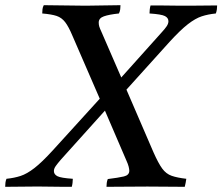

<svg xmlns="http://www.w3.org/2000/svg" viewBox="-88 -721 858 741"><path d="M323 0Q323 -7 324 -15Q325 -23 328 -30Q369 -35 390 -40Q411 -45 411 -62Q411 -68 408.5 -78Q406 -88 400 -101L317 -294L147 -105Q134 -90 127 -80Q120 -70 120 -61Q120 -48 133.5 -41Q147 -34 193 -31Q193 -24 192 -15.5Q191 -7 189 0Q179 0 158.5 0Q138 0 114.5 -0.5Q91 -1 71 -1Q51 -1 40 -1Q15 -1 -14 -0.5Q-43 0 -68 0Q-68 -8 -67 -16Q-66 -24 -63 -31Q-33 -34 -8.5 -42Q16 -50 45 -72.5Q74 -95 116 -141L297 -340L192 -582Q177 -618 163.5 -635.5Q150 -653 130.5 -659.5Q111 -666 75 -669Q75 -677 76 -685.5Q77 -694 81 -701Q116 -701 161.5 -700Q207 -699 243 -699Q276 -699 309 -700Q342 -701 377 -701Q377 -694 376 -685.5Q375 -677 371 -669Q333 -665 313 -658Q293 -651 293 -634Q293 -626 295 -619Q297 -612 304 -597L380 -422L535 -595Q549 -610 555.5 -620Q562 -630 562 -639Q562 -652 548.5 -659Q535 -666 489 -669Q489 -677 490 -685Q491 -693 493 -700Q504 -700 524 -700Q544 -700 567.5 -699.5Q591 -699 611.5 -699Q632 -699 642 -699Q667 -699 696 -699.5Q725 -700 750 -700Q750 -693 749 -685Q748 -677 745 -669Q715 -666 690.5 -658Q666 -650 637 -627.5Q608 -605 566 -559L400 -375L504 -134Q523 -91 538 -70.5Q553 -50 574.5 -42.5Q596 -35 631 -31Q630 -24 628.5 -15.5Q627 -7 625 0Q589 0 553.5 -0.5Q518 -1 481 -1Q441 -1 398 -0.5Q355 0 323 0Z"/></svg>

Font: Castoro
Style: Italic
Weight: 400
Italic angle: -11°
Designer: John Hudson with Paul Hanslow, assisted by Kaja Sojewska.
Foundry: Tiro Typeworks Ltd.
Version: Version 2.04